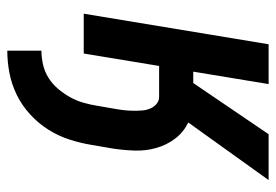

<svg xmlns="http://www.w3.org/2000/svg" viewBox="-138 -422 775 540"><g transform="rotate(90 250.0 -152.5)"><path d="M123 215V119Q142 119 162 114.5Q182 110 199.5 99Q217 88 230.5 72Q244 56 254 38Q264 20 269.5 0.5Q275 -19 278 -38L288 -96Q290 -108 291 -119.5Q292 -131 292 -143Q292 -155 291 -166Q290 -177 285.5 -187.5Q281 -198 272.5 -205Q264 -212 253 -212H166L131 0H19L105 -520H217L182 -308H214L358 -520H487L325 -294Q352 -281 370 -257.5Q388 -234 396.5 -204.5Q405 -175 404 -143.5Q403 -112 398 -80L388 -22Q383 9 373 40Q363 71 345.5 99Q328 127 302.5 150.5Q277 174 247 188.5Q217 203 185.5 209Q154 215 123 215Z"/></g></svg>

Font: Iosevka
Style: Bold Italic
Weight: 700
Italic angle: -9°
Monospace: yes
Designer: Belleve Invis
Foundry: Belleve Invis
Version: Version 32.5.0; ttfautohint (v1.8.4)